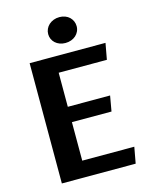

<svg xmlns="http://www.w3.org/2000/svg" viewBox="-134 -1015 879 1103"><g transform="rotate(-15 305.5 -463.5)"><path d="M94.2 0V-715.3H545.4L527.8 -619.1H241.2V-416.5H492.7L476.6 -325.2H241.2V-96.2H550.8L533.2 0ZM323.7 -773.9Q305.2 -773.9 289.8 -779.8Q274.4 -785.6 263.4 -795.7Q252.4 -805.7 246.3 -819.3Q240.2 -833 240.2 -848.6Q240.2 -864.7 246.8 -879.2Q253.4 -893.6 265.1 -904.1Q276.9 -914.6 292.7 -920.7Q308.6 -926.8 327.6 -926.8Q345.7 -926.8 361.1 -920.9Q376.5 -915 387.2 -904.8Q397.9 -894.5 404.1 -880.6Q410.2 -866.7 410.2 -851.1Q410.2 -834.5 403.6 -820.3Q397 -806.2 385.5 -795.9Q374 -785.6 358.2 -779.8Q342.3 -773.9 323.7 -773.9Z"/></g></svg>

Font: Proza Libre
Style: SemiBold
Weight: 600
Designer: Jasper de Waard
Foundry: Jasper de Waard
Version: Version 1.000; ttfautohint (v1.4.1.8-43bc) -l 8 -r 50 -G 200